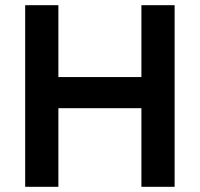

<svg xmlns="http://www.w3.org/2000/svg" viewBox="-20 -720 770 740"><path d="M77 0V-700H205V-423H525V-700H653V0H525V-303H205V0Z"/></svg>

Font: Cabin VF Beta
Style: Regular
Weight: 400
Designer: Pablo Impallari
Foundry: Pablo Impallari. http://www.impallari.com Igino Marini. http://www.ikern.com
Version: Version 2.200